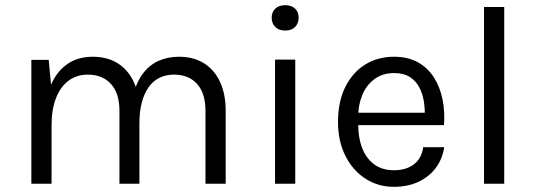

<svg xmlns="http://www.w3.org/2000/svg" viewBox="-20 -709 2067 741"><path d="M773 0V-281Q773 -349.5 740.5 -385.2Q708 -421 652 -421Q587 -421 552.5 -370.8Q518 -320.5 518 -232H482Q482 -296.5 494.8 -345Q507.5 -393.5 531.8 -425.5Q556 -457.5 591.2 -473.8Q626.5 -490 671 -490Q727.5 -490 767.8 -464.5Q808 -439 829.5 -392.2Q851 -345.5 851 -281V0ZM101 0V-478H168L177 -382Q199.5 -434 240.2 -462Q281 -490 338 -490Q394.5 -490 434.8 -464.5Q475 -439 496.5 -392.2Q518 -345.5 518 -281V0H441V-281Q441 -349.5 408 -385.2Q375 -421 319 -421Q276 -421 244.5 -397.5Q213 -374 196 -330.2Q179 -286.5 179 -226V0Z M1080.5 -591Q1056.5 -591 1042.5 -604.8Q1028.5 -618.5 1028.5 -641Q1028.5 -662.5 1042.5 -675.8Q1056.5 -689 1080.5 -689Q1105 -689 1118.8 -675.8Q1132.5 -662.5 1132.5 -641Q1132.5 -618.5 1118.8 -604.8Q1105 -591 1080.5 -591ZM1041.5 0V-479H1119.5V0Z M1500.5 12Q1438.5 12 1389.8 -19.8Q1341 -51.5 1312.8 -108Q1284.5 -164.5 1284.5 -238Q1284.5 -316.5 1312.5 -373Q1340.5 -429.5 1389.2 -459.8Q1438 -490 1500.5 -490Q1555 -490 1593.5 -468.2Q1632 -446.5 1655.5 -408.8Q1679 -371 1688.2 -323.8Q1697.5 -276.5 1693.5 -226H1347.5V-274H1642L1619 -259Q1620.5 -288.5 1615.8 -318Q1611 -347.5 1598 -372.2Q1585 -397 1561.5 -412Q1538 -427 1501.5 -427Q1456 -427 1424.8 -403.5Q1393.5 -380 1378 -341.8Q1362.5 -303.5 1362.5 -259V-227Q1362.5 -177 1377.8 -137.5Q1393 -98 1423.8 -75Q1454.5 -52 1500.5 -52Q1547 -52 1577 -74.5Q1607 -97 1613.5 -141H1694.5Q1687 -93.5 1660.5 -59.2Q1634 -25 1593.2 -6.5Q1552.5 12 1500.5 12Z M1848 0V-682H1926V0Z"/></svg>

Font: Karla ExtraLight
Style: Regular
Weight: 400
Version: Version 2.001